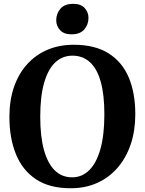

<svg xmlns="http://www.w3.org/2000/svg" viewBox="-20 -990 770 1021"><path d="M359.5 11Q245.5 12 172.5 -36Q99.5 -84 64.8 -170Q30 -256 30 -368.5Q30 -456 54.2 -526.8Q78.5 -597.5 124 -648Q169.5 -698.5 232.2 -725.2Q295 -752 372 -752Q485 -752 557.5 -706.2Q630 -660.5 664.8 -577.8Q699.5 -495 699.5 -382.5Q699.5 -295 675.2 -223Q651 -151 606 -98.8Q561 -46.5 498.5 -18Q436 10.5 359.5 11ZM363.5 -47Q416 -47 454.5 -85Q493 -123 514 -197.5Q535 -272 535 -382Q535 -488 515.2 -557Q495.5 -626 457.5 -660Q419.5 -694 365.5 -694Q312.5 -694 274.2 -658.5Q236 -623 215 -550.8Q194 -478.5 194 -369Q194 -263.5 214 -191.8Q234 -120 271.8 -83.5Q309.5 -47 363.5 -47ZM360 -807.5Q319.5 -807.5 299.2 -830Q279 -852.5 279 -882Q279 -917.5 301.2 -943.5Q323.5 -969.5 368.5 -969.5H369.5Q410.5 -969.5 430.5 -947Q450.5 -924.5 450.5 -895Q450.5 -859.5 428.2 -833.5Q406 -807.5 361 -807.5Z"/></svg>

Font: Merriweather 28pt
Style: Bold
Weight: 700
Version: Version 2.100